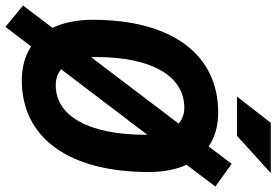

<svg xmlns="http://www.w3.org/2000/svg" viewBox="-194 -761 1003 697"><g transform="rotate(90 307.5 -412.5)"><path d="M56.6 69.3 127.4 -23.9C160.6 -2 202.1 9.8 250.5 9.8C460 9.8 583.5 -161.6 583.5 -451.7C583.5 -504.9 574.2 -551.3 557.1 -588.4L636.2 -692.9L553.7 -752L490.7 -668.5C457 -691.4 415.5 -703.1 367.2 -703.1C155.8 -703.1 30.8 -533.7 30.8 -247.1C30.8 -189.9 41 -141.1 60.1 -101.6L-21 5.4ZM166.5 -241.7C166 -247.6 166 -253.4 166 -259.3C166 -460.9 234.4 -580.1 350.1 -580.1C373 -580.1 392.1 -572.8 407.7 -559.6ZM268.1 -113.3C245.6 -113.3 226.1 -120.1 210.4 -132.8L448.2 -445.8C448.2 -443.4 448.2 -441.4 448.2 -439.5C448.2 -234.4 381.3 -113.3 268.1 -113.3ZM309.6 -771.5H452.1L587.4 -894H404.8Z"/></g></svg>

Font: Cascadia Code NF
Style: Bold Italic
Weight: 700
Italic angle: -10°
Monospace: yes
Designer: Aaron Bell
Foundry: Saja Typeworks
Version: Version 2404.023